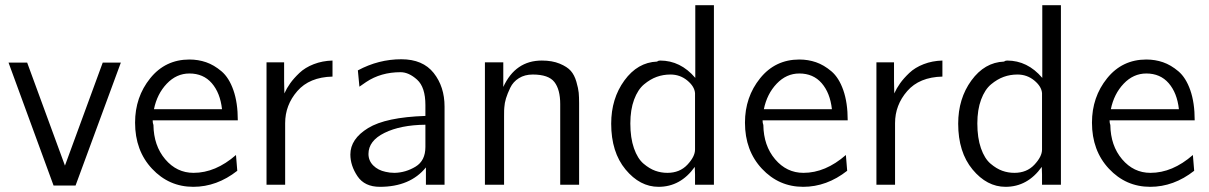

<svg xmlns="http://www.w3.org/2000/svg" viewBox="-20 -714 4671 742"><path d="M13 -472H85L231 -74L377 -472H447L272 3H187Z M502 -240Q502 -339 560.5 -411.5Q619 -484 712 -484Q746 -484 776.5 -473.5Q807 -463 836 -438.5Q865 -414 882 -365.5Q899 -317 899 -249H570Q570 -238 573 -231Q574 -151 618.5 -98.5Q663 -46 728 -46Q813 -46 892 -115L897 -54Q818 8 727 8Q633 8 567.5 -62Q502 -132 502 -240ZM575 -292H838Q831 -355 798.5 -392.5Q766 -430 712 -430Q662 -430 624.5 -390.5Q587 -351 575 -292Z M1010 0V-473H1078V-400Q1078 -392 1078.5 -376.5Q1079 -361 1079 -353Q1088 -373 1101.5 -392Q1115 -411 1137 -432Q1159 -453 1192.5 -466Q1226 -479 1265 -480V-418Q1176 -416 1129 -362Q1082 -308 1082 -238V0Z M1334 -117Q1334 -177 1402.5 -219Q1471 -261 1624 -266V-308Q1624 -377 1592 -406Q1560 -435 1528 -435Q1452 -435 1395 -397L1369 -379L1363 -442Q1443 -485 1531 -485Q1614 -485 1656 -432Q1698 -379 1698 -302V0H1626V-67Q1565 8 1448 8Q1389 8 1361.5 -33Q1334 -74 1334 -117ZM1404 -119Q1404 -93 1422.5 -74.5Q1441 -56 1470 -50Q1486 -46 1505 -46Q1548 -47 1586 -70Q1624 -93 1624 -146V-232Q1528 -231 1466 -200.5Q1404 -170 1404 -119Z M1854 0V-473H1925V-378Q1972 -480 2074 -480Q2114 -480 2143 -468Q2172 -456 2186 -440Q2200 -424 2207.5 -398Q2215 -372 2216.5 -355.5Q2218 -339 2218 -315V-314V0H2145V-312Q2145 -368 2122.5 -397Q2100 -426 2039 -426Q2008 -426 1985.5 -412Q1963 -398 1952 -375Q1941 -352 1935.5 -334Q1930 -316 1929 -299Q1928 -294 1928 -265V0Z M2342 -236Q2342 -333 2393 -403Q2444 -473 2519 -476Q2524 -480 2531 -480Q2610 -480 2667 -413V-694H2739V0H2666V-40Q2666 -44 2665.5 -54Q2665 -64 2665 -69Q2610 8 2525 8Q2453 8 2397.5 -59Q2342 -126 2342 -236ZM2416 -237Q2416 -181 2430 -141Q2444 -101 2467 -81.5Q2490 -62 2512.5 -54Q2535 -46 2559 -46Q2607 -46 2636.5 -77.5Q2666 -109 2666 -136V-354Q2664 -380 2636 -403Q2608 -426 2571 -426Q2543 -426 2518 -417Q2493 -408 2469 -388Q2445 -368 2430.5 -329Q2416 -290 2416 -237Z M2859 -240Q2859 -339 2917.5 -411.5Q2976 -484 3069 -484Q3103 -484 3133.5 -473.5Q3164 -463 3193 -438.5Q3222 -414 3239 -365.5Q3256 -317 3256 -249H2927Q2927 -238 2930 -231Q2931 -151 2975.5 -98.5Q3020 -46 3085 -46Q3170 -46 3249 -115L3254 -54Q3175 8 3084 8Q2990 8 2924.5 -62Q2859 -132 2859 -240ZM2932 -292H3195Q3188 -355 3155.5 -392.5Q3123 -430 3069 -430Q3019 -430 2981.5 -390.5Q2944 -351 2932 -292Z M3367 0V-473H3435V-400Q3435 -392 3435.5 -376.5Q3436 -361 3436 -353Q3445 -373 3458.5 -392Q3472 -411 3494 -432Q3516 -453 3549.5 -466Q3583 -479 3622 -480V-418Q3533 -416 3486 -362Q3439 -308 3439 -238V0Z M3683 -236Q3683 -333 3734 -403Q3785 -473 3860 -476Q3865 -480 3872 -480Q3951 -480 4008 -413V-694H4080V0H4007V-40Q4007 -44 4006.5 -54Q4006 -64 4006 -69Q3951 8 3866 8Q3794 8 3738.5 -59Q3683 -126 3683 -236ZM3757 -237Q3757 -181 3771 -141Q3785 -101 3808 -81.5Q3831 -62 3853.5 -54Q3876 -46 3900 -46Q3948 -46 3977.5 -77.5Q4007 -109 4007 -136V-354Q4005 -380 3977 -403Q3949 -426 3912 -426Q3884 -426 3859 -417Q3834 -408 3810 -388Q3786 -368 3771.5 -329Q3757 -290 3757 -237Z M4200 -240Q4200 -339 4258.5 -411.5Q4317 -484 4410 -484Q4444 -484 4474.5 -473.5Q4505 -463 4534 -438.5Q4563 -414 4580 -365.5Q4597 -317 4597 -249H4268Q4268 -238 4271 -231Q4272 -151 4316.5 -98.5Q4361 -46 4426 -46Q4511 -46 4590 -115L4595 -54Q4516 8 4425 8Q4331 8 4265.5 -62Q4200 -132 4200 -240ZM4273 -292H4536Q4529 -355 4496.5 -392.5Q4464 -430 4410 -430Q4360 -430 4322.5 -390.5Q4285 -351 4273 -292Z"/></svg>

Font: Coval
Style: ExtraLight
Weight: 250
Foundry: Context Ltd
Version: Version 001.000